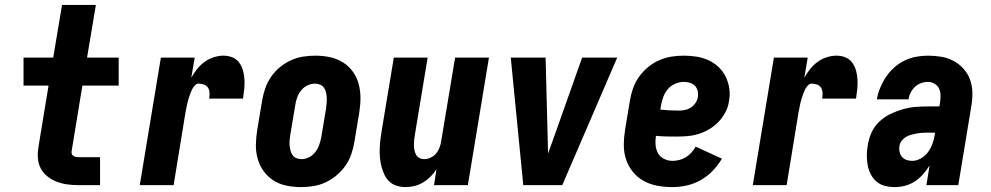

<svg xmlns="http://www.w3.org/2000/svg" viewBox="-20 -755 4040 783"><path d="M301 0Q277 0 254.5 -3Q232 -6 211.5 -14Q191 -22 173.5 -35.5Q156 -49 146 -68.5Q136 -88 134.5 -110.5Q133 -133 137 -157L178 -406H76V-520H197L233 -735H371L335 -520H464V-406H316L272 -138Q271 -132 273 -127Q275 -122 279.5 -119Q284 -116 289.5 -115Q295 -114 301 -114H388V0Z M550 0 636 -520H774L760 -438Q770 -456 783.5 -473Q797 -490 814 -502.5Q831 -515 851.5 -521.5Q872 -528 891 -528Q911 -528 928 -521Q945 -514 955.5 -499.5Q966 -485 971 -467Q976 -449 977 -430Q978 -411 976 -391.5Q974 -372 971 -353H833Q835 -365 834.5 -376.5Q834 -388 828.5 -397Q823 -406 812.5 -410Q802 -414 790 -414Q782 -414 775.5 -407.5Q769 -401 765 -393.5Q761 -386 758 -378.5Q755 -371 752.5 -363Q750 -355 747.5 -347.5Q745 -340 743.5 -332Q742 -324 740.5 -316Q739 -308 737 -300L688 0Z M1207 8Q1207 8 1207 8Q1207 8 1207 8Q1177 8 1148 2Q1119 -4 1095.5 -19Q1072 -34 1055.5 -56.5Q1039 -79 1031 -107Q1023 -135 1023.5 -164.5Q1024 -194 1029 -225L1049 -345Q1053 -369 1061.5 -394Q1070 -419 1085 -441Q1100 -463 1121 -480.5Q1142 -498 1166 -509Q1190 -520 1215.5 -524Q1241 -528 1266 -528Q1266 -528 1266 -528Q1266 -528 1266 -528Q1296 -528 1325 -522Q1354 -516 1378 -501Q1402 -486 1418.5 -463.5Q1435 -441 1442.5 -413Q1450 -385 1450 -355.5Q1450 -326 1445 -295L1425 -175Q1421 -151 1412.5 -126Q1404 -101 1388.5 -79Q1373 -57 1352 -39.5Q1331 -22 1307 -11Q1283 0 1257.5 4Q1232 8 1207 8ZM1209 -106Q1225 -106 1240 -113.5Q1255 -121 1265.5 -134.5Q1276 -148 1281.5 -163.5Q1287 -179 1290 -194L1310 -314Q1311 -325 1312 -336Q1313 -347 1312.5 -357.5Q1312 -368 1309.5 -378.5Q1307 -389 1301 -397.5Q1295 -406 1285 -410Q1275 -414 1264 -414Q1249 -414 1233.5 -406.5Q1218 -399 1207.5 -385.5Q1197 -372 1191.5 -356.5Q1186 -341 1184 -326L1164 -206Q1162 -195 1161 -184Q1160 -173 1161 -162.5Q1162 -152 1164.5 -141.5Q1167 -131 1173 -122.5Q1179 -114 1188.5 -110Q1198 -106 1209 -106Z M1634 8Q1615 8 1597.5 2.5Q1580 -3 1567.5 -15Q1555 -27 1547.5 -43Q1540 -59 1535.5 -76.5Q1531 -94 1529.5 -112.5Q1528 -131 1528.5 -149.5Q1529 -168 1531.5 -187Q1534 -206 1537 -225L1586 -520H1724L1672 -206Q1670 -195 1669 -184.5Q1668 -174 1668 -163.5Q1668 -153 1670 -143Q1672 -133 1676.5 -124.5Q1681 -116 1690 -111Q1699 -106 1710 -106Q1723 -106 1736 -112Q1749 -118 1758 -128.5Q1767 -139 1772 -152Q1777 -165 1779 -178L1836 -520H1974L1888 0H1750L1760 -65Q1750 -49 1736 -35Q1722 -21 1705.5 -11Q1689 -1 1670.5 3.5Q1652 8 1634 8Z M2114 0 2063 -520H2205L2214 -173Q2214 -162 2214.5 -151Q2215 -140 2215 -129Q2219 -140 2223 -151Q2227 -162 2231 -173L2354 -520H2497L2273 0Z M2722 8Q2691 8 2661 2.5Q2631 -3 2605.5 -17Q2580 -31 2561.5 -53.5Q2543 -76 2533.5 -104Q2524 -132 2524 -162.5Q2524 -193 2529 -225L2549 -345Q2553 -370 2561.5 -394.5Q2570 -419 2585.5 -441Q2601 -463 2622 -480.5Q2643 -498 2667.5 -509Q2692 -520 2717.5 -524Q2743 -528 2768 -528Q2795 -528 2820.5 -524Q2846 -520 2869 -509.5Q2892 -499 2910 -482Q2928 -465 2939 -443Q2950 -421 2954 -395Q2958 -369 2953 -343Q2950 -320 2939 -298.5Q2928 -277 2911 -259Q2894 -241 2873 -228.5Q2852 -216 2829.5 -209Q2807 -202 2784 -200Q2761 -198 2738 -198Q2717 -198 2696.5 -198.5Q2676 -199 2655 -201Q2652 -183 2653.5 -164.5Q2655 -146 2663 -131Q2671 -116 2687.5 -107.5Q2704 -99 2722 -99Q2736 -99 2750 -102.5Q2764 -106 2776.5 -113.5Q2789 -121 2799.5 -132.5Q2810 -144 2817 -157L2924 -108Q2909 -82 2887 -59Q2865 -36 2837.5 -20.5Q2810 -5 2780.5 1.5Q2751 8 2722 8ZM2748 -304Q2760 -304 2773 -306.5Q2786 -309 2797.5 -316.5Q2809 -324 2816.5 -335.5Q2824 -347 2826 -359Q2828 -372 2825 -384.5Q2822 -397 2813.5 -405.5Q2805 -414 2793 -417.5Q2781 -421 2768 -421Q2751 -421 2733.5 -413.5Q2716 -406 2704 -392Q2692 -378 2685.5 -361Q2679 -344 2676 -327L2673 -308Q2691 -306 2710 -305Q2729 -304 2748 -304Z M3050 0 3136 -520H3274L3260 -438Q3270 -456 3283.5 -473Q3297 -490 3314 -502.5Q3331 -515 3351.5 -521.5Q3372 -528 3391 -528Q3411 -528 3428 -521Q3445 -514 3455.5 -499.5Q3466 -485 3471 -467Q3476 -449 3477 -430Q3478 -411 3476 -391.5Q3474 -372 3471 -353H3333Q3335 -365 3334.5 -376.5Q3334 -388 3328.5 -397Q3323 -406 3312.5 -410Q3302 -414 3290 -414Q3282 -414 3275.5 -407.5Q3269 -401 3265 -393.5Q3261 -386 3258 -378.5Q3255 -371 3252.5 -363Q3250 -355 3247.5 -347.5Q3245 -340 3243.5 -332Q3242 -324 3240.5 -316Q3239 -308 3237 -300L3188 0Z M3629 8Q3608 8 3588.5 3Q3569 -2 3554.5 -14.5Q3540 -27 3531 -44.5Q3522 -62 3518.5 -81.5Q3515 -101 3515 -121.5Q3515 -142 3519 -163Q3523 -189 3534 -214Q3545 -239 3565.5 -258.5Q3586 -278 3611 -290Q3636 -302 3662 -309.5Q3688 -317 3714.5 -319Q3741 -321 3766 -321H3811L3814 -339Q3816 -353 3815.5 -368Q3815 -383 3809 -395Q3803 -407 3790.5 -414Q3778 -421 3764 -421Q3750 -421 3736 -416Q3722 -411 3711 -400.5Q3700 -390 3693.5 -377Q3687 -364 3685 -350H3556Q3560 -374 3569.5 -397Q3579 -420 3593 -441Q3607 -462 3626.5 -479.5Q3646 -497 3669 -508Q3692 -519 3716 -523.5Q3740 -528 3764 -528Q3792 -528 3819 -523.5Q3846 -519 3869 -506.5Q3892 -494 3909.5 -474.5Q3927 -455 3936 -430Q3945 -405 3945.5 -377Q3946 -349 3941 -321L3888 0H3758L3771 -80Q3759 -61 3744 -44Q3729 -27 3710.5 -15Q3692 -3 3671 2.5Q3650 8 3629 8ZM3700 -99Q3718 -99 3735.5 -109Q3753 -119 3764.5 -134.5Q3776 -150 3782.5 -168.5Q3789 -187 3792 -205L3793 -214H3766Q3755 -214 3743.5 -213.5Q3732 -213 3720.5 -211Q3709 -209 3697.5 -206Q3686 -203 3675.5 -197Q3665 -191 3657.5 -181.5Q3650 -172 3648 -160Q3646 -148 3648.5 -136Q3651 -124 3658 -115.5Q3665 -107 3676.5 -103Q3688 -99 3700 -99Z"/></svg>

Font: Iosevka SS04 Heavy
Style: Italic
Weight: 900
Italic angle: -9°
Monospace: yes
Designer: Belleve Invis
Foundry: Belleve Invis
Version: Version 19.0.0; ttfautohint (v1.8.4)